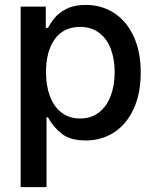

<svg xmlns="http://www.w3.org/2000/svg" viewBox="-20 -557 629 776"><path d="M63.5 -530.3H165V-444.3H173.8Q187 -468.3 203.6 -487.8Q220.2 -507.3 250.7 -522.2Q281.2 -537.1 326.2 -537.1Q390.6 -537.1 441.2 -504.4Q491.7 -471.7 520.3 -409.9Q548.8 -348.1 548.8 -263.7Q548.8 -179.7 520.5 -117.7Q492.2 -55.7 441.9 -22.5Q391.6 10.7 327.1 10.7Q263.7 10.7 229 -16.8Q194.3 -44.4 173.8 -83H168V199.2H63.5ZM303.7 -78.1Q348.1 -78.1 379.6 -102.3Q411.1 -126.5 427.2 -168.9Q443.4 -211.4 443.4 -265.6Q443.4 -318.8 427.5 -360.1Q411.6 -401.4 380.1 -424.8Q348.6 -448.2 303.7 -448.2Q237.3 -448.2 201.7 -399.2Q166 -350.1 166 -265.6Q166 -209.5 182.1 -167.2Q198.2 -125 229.2 -101.6Q260.3 -78.1 303.7 -78.1Z"/></svg>

Font: Pretendard JP Medium
Style: Regular
Weight: 500
Designer: Base glyphs from Inter by Rasmus Andersson; Hangeul glyphs from Noto Sans CJK(Source Han Sans) by Jang Soo-young and Kan
Foundry: Kil Hyung-jin
Version: Version 1.309